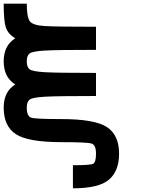

<svg xmlns="http://www.w3.org/2000/svg" viewBox="-20 -895 790 1040"><path d="M500 -750V-625Q289.1 -625 222.7 -621.1Q156.2 -617.2 140.6 -605.5Q125 -593.8 125 -562.5Q125 -531.2 140.6 -519.5Q156.2 -507.8 222.7 -503.9Q289.1 -500 500 -500V-375Q289.1 -375 222.7 -371.1Q156.2 -367.2 140.6 -355.5Q125 -343.8 125 -312.5Q125 -265.6 148.4 -257.8Q171.9 -250 312.5 -250Q492.2 -250 558.6 -207Q625 -164.1 625 -62.5Q625 31.2 570.3 78.1Q515.6 125 375 125V0Q468.8 0 484.4 -7.8Q500 -15.6 500 -62.5Q500 -109.4 476.6 -117.2Q453.1 -125 312.5 -125Q132.8 -125 66.4 -168Q0 -210.9 0 -312.5Q0 -398.4 62.5 -437.5Q0 -476.6 0 -562.5Q0 -648.4 62.5 -687.5Q23.4 -710.9 11.7 -746.1Q0 -781.2 0 -875H125Q125 -804.7 140.6 -781.2Q156.2 -757.8 222.7 -753.9Q289.1 -750 500 -750Z"/></svg>

Font: CraftyPE
Style: Regular
Weight: 400
Designer: Erek Butcher
Foundry: Haunted Coop
Version: Version 0.018;April 4, 2024;FontCreator 15.0.0.2962 64-bit